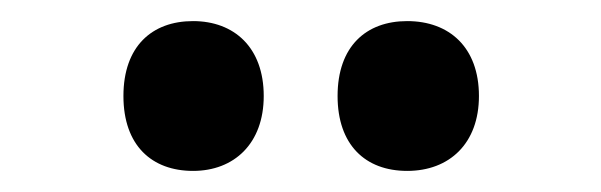

<svg xmlns="http://www.w3.org/2000/svg" viewBox="-20 -777 570 182"><path d="M366 -615C406 -615 434 -641 434 -686C434 -732 406 -757 366 -757C327 -757 300 -733 300 -686C300 -640 326 -615 366 -615ZM163 -615C202 -615 230 -641 230 -686C230 -732 202 -757 163 -757C124 -757 97 -733 97 -686C97 -639 124 -615 163 -615Z"/></svg>

Font: Noto Sans Mono Condensed ExtraBold
Style: Regular
Weight: 800
Width: 3
Designer: Monotype Design Team
Foundry: Monotype Imaging Inc.
Version: Version 2.014